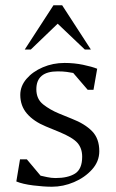

<svg xmlns="http://www.w3.org/2000/svg" viewBox="-20 -699 442 729"><path d="M177 10Q146 10 106 5Q66 0 42 -10L56 -94H82L134 -32Q143 -30 159 -26.5Q175 -23 191 -23Q238 -23 265 -40Q292 -57 292 -104Q292 -136 274 -156.5Q256 -177 205 -198L154 -219Q108 -238 82.5 -267.5Q57 -297 57 -339Q57 -372 80.5 -399.5Q104 -427 142.5 -443.5Q181 -460 225 -460Q262 -460 295.5 -453Q329 -446 349 -438L335 -358H313L258 -422Q248 -424 233.5 -426Q219 -428 199 -428Q118 -428 118 -360Q118 -323 144 -302.5Q170 -282 204 -268L253 -248Q302 -229 329.5 -201Q357 -173 357 -125Q357 -86 329.5 -55.5Q302 -25 261 -7.5Q220 10 177 10ZM74 -511 183 -679H216L325 -511H302L199 -609L97 -511Z"/></svg>

Font: Ancizar Serif Light
Style: Regular
Weight: 300
Designer: Cesar Puertas, Viviana Monsalve, Julian Moncada, Julian Prieto, Jose Castro, Felipe Aragon, Mariel Hernandez, Sara Alarc
Version: Version 8.100